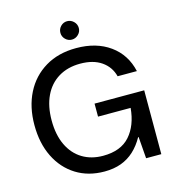

<svg xmlns="http://www.w3.org/2000/svg" viewBox="-126 -980 998 1098"><g transform="rotate(-15 372.5 -431.0)"><path d="M358 12Q262 12 190 -33Q118 -78 78 -159Q38 -240 38 -348Q38 -455 79.5 -537Q121 -619 198.5 -665.5Q276 -712 382 -712Q501 -712 581 -654.5Q661 -597 684 -495H570Q555 -553 506.5 -586.5Q458 -620 381 -620Q307 -620 252.5 -587Q198 -554 169 -493Q140 -432 140 -348Q140 -263 169 -202Q198 -141 250.5 -109Q303 -77 373 -77Q478 -77 532 -138Q586 -199 595 -301H402V-378H696V0H606L596 -128H593Q568 -83 534 -51.5Q500 -20 456.5 -4Q413 12 358 12ZM372 -765Q350 -765 334 -781Q318 -797 318 -819Q318 -842 334 -858Q350 -874 372 -874Q394 -874 410.5 -858Q427 -842 427 -819Q427 -797 410.5 -781Q394 -765 372 -765Z"/></g></svg>

Font: DM Sans 36pt Medium
Style: Regular
Weight: 500
Designer: Colophon Foundry, Jonny Pinhorn
Foundry: Colophon Foundry
Version: Version 4.004;gftools[0.9.30]